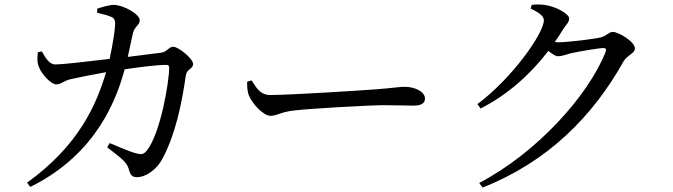

<svg xmlns="http://www.w3.org/2000/svg" viewBox="-20 -797 3040 867"><path d="M102 28 117 47C423 -104 509 -361 543 -484C605 -493 685 -504 732 -504C740 -504 744 -500 744 -492C744 -428 705 -195 643 -117C629 -100 619 -98 593 -105C572 -110 522 -131 475 -151L464 -132C522 -86 552 -68 562 -32C568 -7 577 3 598 3C640 3 689 -32 715 -83C773 -193 801 -330 819 -456C824 -487 852 -485 852 -508C852 -532 786 -586 762 -586C743 -586 734 -562 707 -559L557 -540L579 -642C587 -681 611 -681 611 -706C611 -733 538 -774 495 -775C473 -775 441 -765 419 -758V-739C438 -735 464 -729 482 -721C497 -714 500 -706 500 -687C499 -658 487 -585 475 -531C367 -518 261 -506 231 -506C201 -506 185 -537 169 -565L151 -561C148 -538 147 -514 156 -494C165 -467 208 -416 235 -416C256 -416 266 -431 297 -439C326 -446 402 -461 459 -471C416 -326 337 -141 102 28Z M1201 -274C1233 -274 1245 -291 1307 -298C1382 -307 1647 -322 1713 -322C1777 -322 1812 -320 1848 -320C1884 -320 1899 -332 1899 -352C1899 -384 1852 -405 1807 -405C1782 -405 1749 -399 1682 -394C1632 -390 1295 -368 1201 -368C1156 -368 1139 -398 1116 -434L1096 -428C1096 -407 1096 -386 1104 -366C1119 -328 1170 -274 1201 -274Z M2136 -327 2150 -307C2271 -368 2375 -461 2456 -567C2474 -553 2489 -543 2500 -543C2516 -543 2535 -550 2556 -556C2590 -564 2684 -580 2705 -580C2715 -580 2719 -576 2715 -563C2635 -362 2401 -105 2144 29L2159 50C2453 -66 2657 -271 2797 -522C2813 -548 2847 -556 2847 -578C2847 -609 2773 -653 2747 -653C2729 -653 2719 -634 2692 -628C2665 -621 2544 -606 2500 -606L2485 -607C2498 -625 2510 -643 2521 -662C2537 -687 2550 -695 2550 -714C2550 -734 2491 -767 2444 -774C2418 -778 2399 -777 2381 -775L2376 -758C2410 -743 2436 -725 2436 -706C2436 -647 2293 -444 2136 -327Z"/></svg>

Font: Source Han Serif SC Medium
Style: Regular
Weight: 500
Designer: Ryoko NISHIZUKA 西塚涼子 (kana & ideographs); Frank Grießhammer (Latin, Greek & Cyrillic); Wenlong ZHANG 张文龙 (bopomofo); San
Foundry: Adobe
Version: Version 2.003;hotconv 1.1.1;makeotfexe 2.6.0